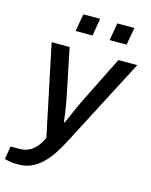

<svg xmlns="http://www.w3.org/2000/svg" viewBox="-158 -806 841 1072"><g transform="rotate(15 263.0 -270.0)"><path d="M52 182Q19 182 -1 177.5Q-21 173 -26 172L-14 96H38Q62 96 84.5 87.5Q107 79 128 57.5Q149 36 167 -2L57 -526H161L213 -273Q218 -251 223 -221.5Q228 -192 232.5 -163Q237 -134 239 -112H244Q251 -128 259.5 -148Q268 -168 277.5 -189Q287 -210 296 -229.5Q305 -249 312 -263L443 -526H552L289 -20Q267 23 243 59.5Q219 96 191 123.5Q163 151 129 166.5Q95 182 52 182ZM170 -621 188 -722H285L268 -621ZM367 -621 384 -722H483L465 -621Z"/></g></svg>

Font: Archivo SemiBold Medium
Style: Italic
Weight: 500
Italic angle: -10°
Version: Version 2.001